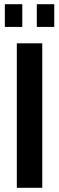

<svg xmlns="http://www.w3.org/2000/svg" viewBox="-20 -893 281 913"><path d="M60 0V-687H181V0ZM3 -765V-873H86V-765ZM155 -765V-873H238V-765Z"/></svg>

Font: Archivo SemiBold Condensed
Style: Regular
Weight: 600
Width: 3
Version: Version 2.001